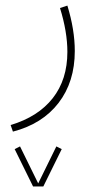

<svg xmlns="http://www.w3.org/2000/svg" viewBox="-20 -220 353 697"><path d="M100.1 457 33.2 321.3 52.7 311.5 118.7 445.8 184.6 311.5 204.1 321.3 137.2 457ZM26.9 257.8 18.6 233.9Q118.2 204.1 171.4 136.5Q224.6 68.8 224.6 -31.7Q224.6 -104.5 197.8 -190.9L224.6 -199.7Q251.5 -111.8 251.5 -34.7Q251.5 77.1 192.6 153.6Q133.8 230 26.9 257.8Z"/></svg>

Font: Vazirmatn UI NL Thin
Style: Regular
Weight: 100
Designer: Saber Rastikerdar
Foundry: Saber Rastikerdar
Version: Version 33.003